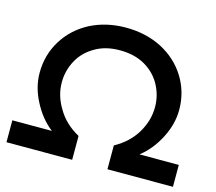

<svg xmlns="http://www.w3.org/2000/svg" viewBox="-101 -832 1077 957"><g transform="rotate(15 437.5 -353.0)"><path d="M640 -227C615 -185 578 -150 529 -123V0H867V-113H664C704 -144 736 -184 761 -233C786 -282 798 -330 798 -378C798 -440 782 -496 751 -546C720 -596 677 -635 622 -664C567 -692 505 -706 437 -706C369 -706 308 -692 253 -664C198 -635 156 -596 125 -546C94 -496 78 -440 78 -378C78 -329 90 -281 115 -233C140 -184 172 -144 212 -113H8V0H347V-123C298 -150 261 -185 236 -228C210 -270 197 -314 197 -360C197 -401 207 -439 226 -474C245 -509 273 -537 310 -558C346 -579 388 -589 437 -589C486 -589 529 -579 566 -558C602 -537 630 -509 649 -474C668 -439 678 -401 678 -360C678 -313 665 -269 640 -227Z"/></g></svg>

Font: Argentum Sans Medium
Style: Regular
Weight: 500
Designer: Julieta Ulanovsky
Foundry: Julieta Ulanovsky
Version: Version 5.001;January 29, 2019;FontCreator 11.5.0.2425 64-bi